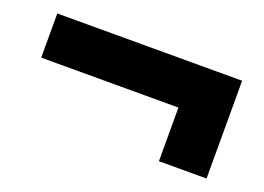

<svg xmlns="http://www.w3.org/2000/svg" viewBox="-58 -547 787 572"><g transform="rotate(20 335.0 -261.0)"><path d="M477 -106V-276H42V-416H628V-106Z"/></g></svg>

Font: Readex Pro
Style: Bold
Weight: 700
Designer: Bonnie Shaver-Troup, Thomas Jockin
Foundry: Lexend
Version: Version 1.203; ttfautohint (v1.8.3)